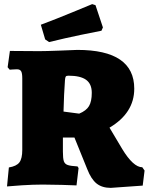

<svg xmlns="http://www.w3.org/2000/svg" viewBox="-20 -895 721 931"><path d="M403 -75 341 -228H285V-160Q285 -127 289.5 -113.5Q294 -100 308 -95Q322 -90 356 -88L361 -80L351 4Q331 3 280.5 1.5Q230 0 187 0Q141 0 86 3.5Q31 7 14 9L23 -83Q60 -89 74 -107.5Q88 -126 88 -168V-515Q88 -540 82.5 -549.5Q77 -559 62 -559Q50 -559 40 -558Q30 -557 27 -557L17 -569L28 -648L170 -647Q200 -647 266.5 -649.5Q333 -652 355 -653Q631 -653 631 -465Q631 -347 511 -276L573 -172Q599 -129 623.5 -106.5Q648 -84 670 -84L681 -68L672 5L517 16Q475 16 448.5 -5Q422 -26 403 -75ZM425 -445Q425 -488 397.5 -508Q370 -528 312 -528Q302 -528 299 -524Q296 -520 295 -506Q290 -438 288 -354L364 -344Q398 -358 411.5 -380.5Q425 -403 425 -445ZM199 -704 178 -775Q255 -804 330 -835Q405 -866 427 -875L443 -870L479 -762L472 -746Q450 -742 372.5 -726Q295 -710 218 -691Z"/></svg>

Font: Alegreya SC Black
Style: Regular
Weight: 900
Designer: Juan Pablo del Peral
Foundry: Huerta Tipografica
Version: Version 2.007; ttfautohint (v1.6)